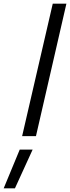

<svg xmlns="http://www.w3.org/2000/svg" viewBox="-50 -738 380 1041"><path d="M57 73H127L31 283H-30ZM70 0 236 -718H310L145 0Z"/></svg>

Font: TitilliumWebItalic
Style: Italic
Weight: 400
Italic angle: -13°
Version: Version 1.001;PS 57.000;hotconv 1.0.70;makeotf.lib2.5.55311